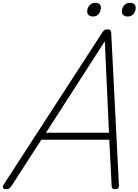

<svg xmlns="http://www.w3.org/2000/svg" viewBox="-61 -1340 991 1374"><path d="M-17 14Q-33 14 -39 5Q-45 -4 -34 -20L672 -1109Q680 -1121 687.5 -1125.5Q695 -1130 709 -1130Q722 -1130 728 -1124.5Q734 -1119 735 -1103L790 -14Q791 0 784.5 7Q778 14 763 14Q749 14 743.5 8.5Q738 3 738 -10L721 -340H235L21 -9Q11 5 4 9.5Q-3 14 -17 14ZM268 -390H719L689 -1045ZM604 -1222Q586 -1222 574.5 -1231Q563 -1240 563 -1258Q563 -1282 579 -1301Q595 -1320 621 -1320Q639 -1320 650 -1311.5Q661 -1303 661 -1284Q661 -1261 646.5 -1241.5Q632 -1222 604 -1222ZM853 -1222Q835 -1222 823 -1231Q811 -1240 811 -1258Q811 -1282 827 -1301Q843 -1320 870 -1320Q887 -1320 898.5 -1311.5Q910 -1303 910 -1284Q910 -1261 895.5 -1241.5Q881 -1222 853 -1222Z"/></svg>

Font: Playwrite CU ExtraLight
Style: Regular
Weight: 250
Designer: Veronika Burian, José Scaglione
Foundry: TypeTogether
Version: Version 1.002